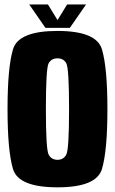

<svg xmlns="http://www.w3.org/2000/svg" viewBox="-20 -816 505 841"><path d="M232 4.5Q61 4.5 37 -75.5Q13 -155.5 13 -338Q13 -520 37 -600.2Q61 -680.5 231.8 -680.5Q402.5 -680.5 426.5 -600Q450.5 -519.5 450.5 -338Q450.5 -155.5 426.5 -75.5Q402.5 4.5 232 4.5ZM232 -116Q258 -116 270.2 -138.5Q282.5 -161 282.5 -338Q282.5 -518 270.2 -539.2Q258 -560.5 232 -560.5Q205.5 -560.5 193.2 -539.2Q181 -518 181 -338Q181 -161 193.2 -138.5Q205.5 -116 232 -116ZM179 -694 108 -796.5H190L232 -728L274 -796.5H357L286 -694Z"/></svg>

Font: Anybody Condensed ExtraBold
Style: Regular
Weight: 800
Width: 3
Designer: Tyler Finck
Foundry: Etcetera Type Company
Version: Version 1.010; ttfautohint (v1.8.3) -l 8 -r 50 -G 200 -x 14 